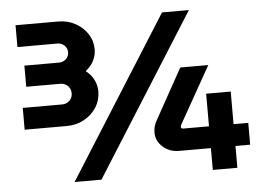

<svg xmlns="http://www.w3.org/2000/svg" viewBox="-50 -766 1159 833"><g transform="rotate(-5 529.5 -350.0)"><path d="M844 0V-95H706Q664 -95 635 -121Q606 -147 606 -183Q606 -197 609.5 -210Q613 -223 620 -235L742 -455H864L725 -208Q722 -203 722 -198Q722 -194 724.5 -192Q727 -190 731 -190H844V-332H951V-190H1015V-95H951V0ZM46 -245V-340H217Q237 -340 250 -353Q263 -366 263 -384Q263 -404 250 -417Q237 -430 217 -430H69V-522H220Q238 -522 250.5 -534Q263 -546 263 -564Q263 -581 250.5 -593Q238 -605 220 -605H46V-700H232Q273 -700 306.5 -681.5Q340 -663 359.5 -633Q379 -603 379 -566Q379 -540 367 -516.5Q355 -493 332 -475Q355 -457 367 -433.5Q379 -410 379 -383Q379 -345 359 -313.5Q339 -282 305 -263.5Q271 -245 229 -245ZM242 0 684 -700H801L359 0Z"/></g></svg>

Font: MuseoModerno SemiBold
Style: Bold
Weight: 700
Version: Version 1.001